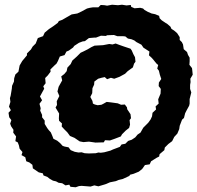

<svg xmlns="http://www.w3.org/2000/svg" viewBox="-20 -719 835 812"><path d="M325 67 314 68 300 73 278 71 273 62 257 65 243 56 228 54 217 48 204 45 190 37 180 29 164 23 161 14 144 10 131 1 119 -7 117 -22 104 -32 91 -37 87 -54 71 -63 75 -76 63 -90 60 -104 55 -117 45 -122 48 -142 36 -158 37 -170 27 -185 23 -196 28 -211 19 -223 16 -242 26 -253 18 -268 24 -288 22 -304 25 -314 30 -344 31 -356 39 -374 40 -388 45 -404 58 -416 63 -442 74 -461 94 -485V-493L111 -510L118 -522L131 -535L140 -558L162 -566L169 -581L187 -596L205 -608L224 -622L229 -630L243 -635L262 -646L283 -658L307 -662L326 -671L348 -683L360 -686L373 -688H396L406 -698L422 -697L433 -695L454 -699L479 -697L496 -699L515 -696L533 -698L535 -690L549 -684L573 -686L585 -683L591 -677L605 -669L621 -662L636 -659L653 -652L655 -642L664 -633L682 -621L686 -619L701 -606L705 -597L716 -590L729 -579L740 -562V-550L749 -541L754 -531L757 -511L771 -499L775 -487L782 -475V-460L781 -445L792 -431L793 -423L795 -403L785 -386L786 -372L784 -360V-343L789 -328L782 -300V-281L780 -272L768 -250L763 -240L758 -220L750 -213L740 -187L738 -173L730 -154L717 -140L708 -122L692 -110L677 -95L675 -84L655 -67L653 -57L643 -52L619 -37L613 -24L593 -21L581 -4L567 7L545 16L530 20L527 25L499 38L482 42L470 47L445 52L429 59L423 61L396 69L379 65L363 70ZM385 -71 396 -74 406 -73 421 -75 447 -82 458 -87 474 -93 487 -98 494 -108 510 -111 522 -123 537 -128 552 -138 562 -150 574 -158 586 -179 596 -189 607 -200 617 -214 623 -227 625 -242 640 -256 638 -269 651 -281 649 -299 659 -323 660 -343 651 -355 652 -370 662 -385 656 -403 652 -420 645 -429 649 -444 641 -451 629 -466 621 -475 610 -485 612 -501 592 -514 587 -517 578 -530 557 -541 548 -548 536 -553 521 -556 510 -565 499 -566H476L462 -571L434 -570L427 -567L407 -568L386 -560H379L356 -558L339 -545L330 -544L314 -538L294 -525L289 -518L271 -505L261 -501L253 -486L233 -480L225 -461L219 -450L209 -441L193 -425L194 -416L182 -400L171 -389L173 -367L163 -354L167 -344L149 -311L158 -295L147 -280L152 -261L150 -251L158 -233V-223L169 -209V-195L180 -177L186 -169L195 -159L201 -145L206 -132L222 -124L234 -114L245 -102L254 -99L270 -96L279 -84L296 -77L312 -74L325 -75L338 -71L356 -70ZM356 -120 333 -118 317 -121 295 -136 276 -144 265 -159 252 -172 241 -184 242 -197 230 -208 229 -218 230 -239 215 -264 221 -275 220 -291 231 -313 223 -332 228 -352 243 -379 239 -396 252 -406 262 -418 265 -433 279 -448 286 -463 305 -480 321 -496 332 -501 350 -510 367 -520 380 -526 416 -528 442 -533 456 -531 469 -535 485 -529 502 -523 532 -513 537 -506 544 -490 551 -477 553 -458 547 -450 542 -434 520 -418 509 -407 485 -394 463 -386 449 -390 433 -384 423 -393 409 -390 395 -386 379 -374 378 -361 371 -346 370 -325 362 -309 371 -292 373 -281 381 -277 393 -274 409 -276 417 -280 431 -288 449 -286 478 -282 492 -276 508 -277 517 -265 518 -257 532 -236 534 -219 528 -211 530 -192 526 -178 512 -167 496 -151 491 -142 465 -132 445 -125 424 -126 419 -117 384 -116Z"/></svg>

Font: Winky Rough ExtraBold
Style: Italic
Weight: 800
Italic angle: -8.97852°
Designer: Simon Atzbach
Foundry: typofactur
Version: Version 1.206; ttfautohint (v1.8.4.7-5d5b)